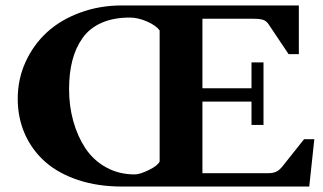

<svg xmlns="http://www.w3.org/2000/svg" viewBox="-20 -683 1184 703"><path d="M426.3 0Q337.9 0 265.9 -23.9Q193.8 -47.9 145.5 -90.6Q97.2 -133.3 71 -192.4Q44.9 -251.5 44.9 -321.3Q44.9 -392.6 73.2 -455.3Q101.6 -518.1 151.1 -564Q200.7 -609.9 272.5 -636.5Q344.2 -663.1 427.2 -663.1H1074.2V-484.9H1036.6L963.4 -594.2Q955.6 -606 944.1 -610.1Q932.6 -614.3 908.2 -614.3H721.2V-359.9H900.9V-454.6H944.8V-225.6H900.9V-311H721.2V-48.8H960Q980.5 -48.8 992.2 -54.7Q1003.9 -60.5 1016.1 -76.2L1093.3 -173.3H1130.9L1112.3 0ZM473.6 -44.4Q491.7 -44.4 524.2 -60.1Q556.6 -75.7 564.5 -91.3V-571.8Q549.8 -590.8 517.3 -604.7Q484.9 -618.7 455.1 -618.7Q395 -618.7 351.3 -599.1Q307.6 -579.6 282.2 -543.7Q256.8 -507.8 244.9 -461.4Q232.9 -415 232.9 -356.4Q232.9 -294.9 248.3 -239.5Q263.7 -184.1 292.7 -140.1Q321.8 -96.2 368.4 -70.3Q415 -44.4 473.6 -44.4Z"/></svg>

Font: Elstob 6pt
Style: Bold
Weight: 700
Designer: Peter S. Baker
Version: Version 1.015